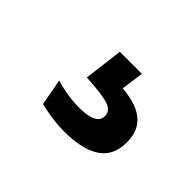

<svg xmlns="http://www.w3.org/2000/svg" viewBox="-57 -112 409 409"><g transform="rotate(45 147.0 92.0)"><path d="M183.5 -10.5 172.5 67.5 131.5 40Q140 39.5 148.5 39.2Q157 39 165.5 39.5Q215.5 41.5 239.8 60Q264 78.5 264 113.5V116.5Q264 156 235.5 174.8Q207 193.5 153.5 193.5Q133 193.5 113.8 190.5Q94.5 187.5 80 184L69 124Q84.5 129 102.8 132Q121 135 141 135Q165.5 135 178.5 128.5Q191.5 122 191.5 109.5V108.5Q191.5 93.5 174.5 87.2Q157.5 81 115 78.5Q110 78 108 78Q106 78 106 78L117 -10.5Z"/></g></svg>

Font: Anek Tamil Medium
Style: Regular
Weight: 500
Designer: Aadarsh Rajan (Tamil), Yesha Goshar (Latin)
Foundry: Ek Type
Version: Version 1.003